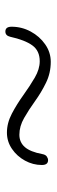

<svg xmlns="http://www.w3.org/2000/svg" viewBox="220 -690 200 679"><g transform="rotate(90 319.5 -351.0)"><path d="M449.5 -276Q415.5 -276 382.2 -293.5Q349 -311 317 -334Q285 -357 255 -374.5Q225 -392 197 -392Q160 -392 141 -365.8Q122 -339.5 110.5 -287.5Q106.5 -270.5 92 -270.5Q75 -270.5 75 -292.5Q75 -328.5 92 -360Q109 -391.5 137.2 -411.2Q165.5 -431 199 -431Q239 -431 273.2 -414.2Q307.5 -397.5 338 -375.5Q368.5 -353.5 397.8 -336.8Q427 -320 457 -320Q483.5 -320 500.5 -339.2Q517.5 -358.5 525.5 -401.5Q527.5 -412.5 534 -417Q540.5 -421.5 547 -421.5Q564 -421.5 564 -399.5Q564 -368 548.5 -339.8Q533 -311.5 507 -293.8Q481 -276 449.5 -276Z"/></g></svg>

Font: Fraunces 9pt SuperSoft Thin
Style: Regular
Weight: 100
Version: Version 1.000;[b76b70a41]